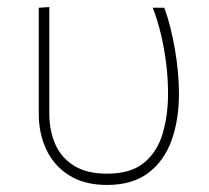

<svg xmlns="http://www.w3.org/2000/svg" viewBox="-20 -516 593 545"><path d="M283.5 9Q220 9 176.8 -18Q133.5 -45 111.8 -90.8Q90 -136.5 90 -193.5Q90 -218 90 -236.2Q90 -254.5 90 -271Q90 -332 90 -385Q90 -438 90 -494L120 -496Q120 -403.5 120 -325.5Q120 -247.5 120 -193.5Q120 -145.5 136.8 -107Q153.5 -68.5 189.8 -45.8Q226 -23 283.5 -23Q352 -23 389.5 -54.5Q427 -86 442 -137.8Q457 -189.5 457 -250Q457 -292 451.8 -335Q446.5 -378 436.8 -418.8Q427 -459.5 413.5 -494H446.5Q456 -468 463.5 -438Q471 -408 476.5 -376.2Q482 -344.5 485 -312.5Q488 -280.5 488 -250Q488 -175.5 466.8 -117Q445.5 -58.5 400.5 -24.8Q355.5 9 283.5 9Z"/></svg>

Font: Commissioner Thin
Style: Regular
Weight: 100
Designer: Kostas Bartsokas
Foundry: Kostas Bartsokas
Version: Version 1.001;gftools[0.9.23]